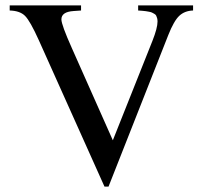

<svg xmlns="http://www.w3.org/2000/svg" viewBox="-20 -682 762 713"><path d="M697 -662V-643Q666 -642 646 -623.5Q626 -605 605 -552L383 11H368L124 -533Q92 -604 73 -623Q54 -642 16 -643V-662H281V-643L253 -641Q208 -638 208 -610Q208 -590 247 -503L399 -161L546 -530Q565 -578 565 -602Q565 -609 563.5 -614.5Q562 -620 560 -624Q558 -628 552.5 -631Q547 -634 544 -635.5Q541 -637 533 -638.5Q525 -640 521.5 -640.5Q518 -641 507.5 -642Q497 -643 493 -643V-662Z"/></svg>

Font: STIX MathJax Main
Style: Regular
Weight: 400
Designer: MicroPress Inc., with final additions and corrections provided by Coen Hoffman, Elsevier (retired)
Version: Version 1.1.1